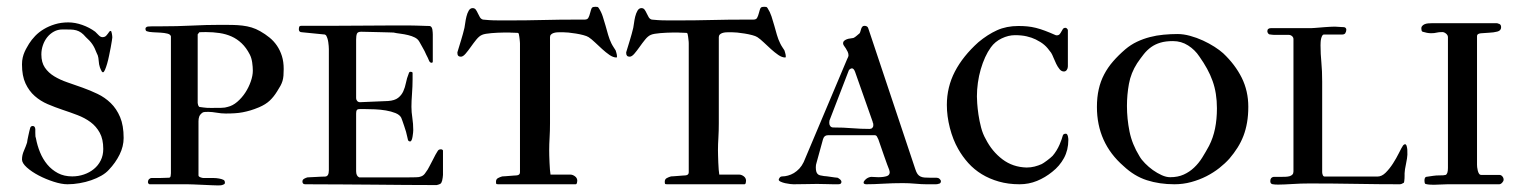

<svg xmlns="http://www.w3.org/2000/svg" viewBox="-20 -548 4522 571"><path d="M45.4 -73.7Q45.4 -86.9 51.3 -100.1Q57.1 -113.3 60.5 -124Q60.5 -126.5 61.8 -132.6Q63 -138.7 64.5 -145.5Q65.9 -152.3 67.4 -158.4Q68.8 -164.6 69.8 -167.5Q71.3 -173.3 77.6 -173.3Q84 -173.3 85 -164.1V-152.8Q85 -145 85.4 -142.1Q85.9 -139.2 86.9 -136.7Q90.8 -115.2 99.1 -95Q107.4 -74.7 120.6 -58.8Q133.8 -43 152.1 -33.2Q170.4 -23.4 194.8 -23.4Q212.9 -23.4 229.5 -29.1Q246.1 -34.7 259 -45.2Q272 -55.7 279.5 -70.8Q287.1 -85.9 287.1 -105Q287.1 -134.3 276.6 -153.3Q266.1 -172.4 249.3 -184.8Q232.4 -197.3 210.7 -205.6Q189 -213.9 166.3 -221.4Q143.6 -229 121.8 -238.3Q100.1 -247.6 83.3 -262.5Q66.4 -277.3 55.9 -299.8Q45.4 -322.3 45.4 -356.4Q45.4 -367.7 47.6 -377Q49.8 -386.2 53.2 -393.8Q56.6 -401.4 60.1 -407.2Q63.5 -413.1 66.4 -418Q73.7 -429.7 84.7 -441.2Q95.7 -452.6 110.4 -461.4Q125 -470.2 143.3 -475.8Q161.6 -481.4 183.1 -481.4Q203.1 -481.4 224.6 -473.9Q246.1 -466.3 263.2 -453.6Q268.6 -448.2 273.9 -442.9Q279.3 -437.5 284.7 -437.5Q292 -437.5 296.1 -442.1Q300.3 -446.8 305.7 -454.6Q306.6 -455.1 307.4 -455.6Q308.1 -456.1 309.1 -456.1Q310.5 -456.1 311.3 -453.6Q312 -451.2 312.7 -448Q313.5 -444.8 313.7 -441.4Q314 -438 314 -436.5Q314 -435.1 312.7 -426.8Q311.5 -418.5 309.3 -407Q307.1 -395.5 304.4 -382.6Q301.8 -369.6 298.6 -358.6Q295.4 -347.7 292.2 -340.3Q289.1 -333 286.1 -333Q285.2 -333 284.7 -333.5Q283.2 -334.5 282.7 -335.4Q278.8 -342.8 277.1 -347.7Q275.4 -352.5 274.7 -356.9Q273.9 -361.3 273.7 -365.7Q273.4 -370.1 272.5 -376Q271.5 -383.3 267.6 -390.1Q261.7 -406.2 254.6 -416.5Q247.6 -426.8 235.4 -437.5Q228 -446.3 221.4 -450.9Q214.8 -455.6 207 -457.8Q199.2 -460 189.5 -460.2Q179.7 -460.4 165.5 -460.4Q151.9 -460.4 140.4 -454.1Q128.9 -447.8 120.6 -437.5Q112.3 -427.2 107.7 -413.8Q103 -400.4 103 -386.2Q103 -362.3 113.5 -346.9Q124 -331.5 141.4 -321Q158.7 -310.5 180.7 -303Q202.6 -295.4 225.3 -287.4Q248 -279.3 270 -268.8Q292 -258.3 309.3 -241.5Q326.7 -224.6 337.2 -199.7Q347.7 -174.8 347.7 -137.7Q347.7 -112.8 335.7 -88.4Q323.7 -64 303.7 -43Q294.9 -33.2 281.2 -25.4Q267.6 -17.6 251.2 -12Q234.9 -6.3 216.6 -3.2Q198.2 0 180.7 0Q163.1 0 139.6 -7.6Q116.2 -15.1 95.2 -26.1Q74.2 -37.1 59.8 -50Q45.4 -63 45.4 -73.7Z M419.9 -6.8Q419.9 -8.8 421.1 -12.2Q422.4 -15.6 426.8 -17.6Q428.7 -18.6 430.7 -18.6Q432.6 -18.6 434.6 -18.6H454.6Q460.4 -18.6 467.8 -19Q475.1 -19.5 482.4 -19.5Q486.8 -19.5 487.5 -24.9Q488.3 -30.3 488.3 -32.7V-439.9Q486.8 -445.8 478 -448Q469.2 -450.2 457.8 -450.9Q446.3 -451.7 434.8 -452.1Q423.3 -452.6 416.5 -455.1Q412.6 -456.5 412.6 -462.9Q412.6 -465.8 416 -467.8Q416.5 -468.8 421.9 -469.2Q427.2 -469.7 432.6 -469.7H456.5Q507.3 -469.7 550.5 -471.9Q593.8 -474.1 634.8 -474.1Q653.8 -474.1 670.2 -473.9Q686.5 -473.6 700.9 -471.9Q715.3 -470.2 728.3 -466.3Q741.2 -462.4 753.9 -455.1Q768.6 -446.8 781.5 -436.3Q794.4 -425.8 803.7 -412.1Q813 -398.4 818.4 -381.3Q823.7 -364.3 823.7 -342.8Q823.7 -331.5 823 -323Q822.3 -314.5 820.1 -307.1Q817.9 -299.8 814 -292.7Q810.1 -285.6 804.2 -276.4Q794.4 -260.3 782.2 -248.8Q770 -237.3 750.5 -229Q736.3 -223.1 724.9 -219.7Q713.4 -216.3 701.9 -214.1Q690.4 -211.9 678.5 -211.2Q666.5 -210.4 651.4 -210.4Q638.2 -210.4 624 -212.9Q609.9 -215.3 600.1 -215.3Q595.7 -215.3 590.1 -215.1Q584.5 -214.8 582 -212.9Q574.7 -207.5 572.5 -201.4Q570.3 -195.3 570.3 -187.5V-26.4Q570.3 -22.9 575.9 -20.8Q581.5 -18.6 585 -18.6H615.2Q623 -18.6 631.3 -17.1Q639.6 -15.6 643.1 -13.7Q648.9 -12.2 648.9 -4.4Q648.9 -0.5 644 1Q640.6 2.9 635.5 3.2Q630.4 3.4 627 3.4Q623 3.4 610.6 2.9Q598.1 2.4 583.5 1.7Q568.8 1 555.7 0.5Q542.5 0 537.6 0H478.5H425.3Q422.9 0 421.4 -2.2Q419.9 -4.4 419.9 -6.8ZM572.8 -230Q580.1 -229 585.4 -228.3Q590.8 -227.5 595.5 -227.3Q600.1 -227.1 604.7 -227.1Q609.4 -227.1 615.2 -227.1Q625.5 -227.1 637.7 -227.3Q649.9 -227.5 656.7 -230Q671.9 -233.4 685.5 -245.1Q699.2 -256.8 709.5 -272.5Q719.7 -288.1 725.8 -305.7Q731.9 -323.2 731.9 -337.9Q731.9 -348.6 730 -362.3Q728 -376 722.7 -386.2Q712.4 -406.2 698.7 -419.2Q685.1 -432.1 668.7 -439.5Q652.3 -446.8 633.1 -449.7Q613.8 -452.6 592.3 -452.6Q586.9 -452.6 580.3 -452.4Q573.7 -452.1 572.8 -452.1L567.9 -445.8V-241.7Q567.9 -239.7 569.1 -235.8Q570.3 -231.9 572.8 -230Z M1050.8 -244.1 1134.3 -247.6Q1153.8 -249 1164.1 -257.1Q1174.3 -265.1 1179.4 -276.6Q1184.6 -288.1 1187.3 -301.8Q1189.9 -315.4 1195.3 -328.6Q1196.8 -334.5 1200.2 -334.5Q1207 -334.5 1207 -331.1V-311.5Q1207 -292 1205.3 -269.3Q1203.6 -246.6 1203.6 -230.5Q1203.6 -214.8 1206.3 -197.3Q1209 -179.7 1209 -161.1Q1209 -158.7 1208.5 -153.3Q1208 -147.9 1207 -142.1Q1206.1 -136.2 1204.3 -131.8Q1202.6 -127.4 1199.7 -127.4Q1194.3 -127.4 1193.1 -132.6Q1191.9 -137.7 1190.9 -142.1Q1189.9 -147.9 1187.5 -156.2Q1185.1 -164.6 1182.1 -173.1Q1179.2 -181.6 1176.8 -188.5Q1174.3 -195.3 1173.3 -197.8Q1168.9 -206.5 1156.2 -211.7Q1143.6 -216.8 1127.7 -219.5Q1111.8 -222.2 1095 -222.9Q1078.1 -223.6 1065.4 -223.6H1050.8Q1043 -223.6 1041 -220.5Q1039.1 -217.3 1039.1 -210.4V-39.1Q1039.1 -24.4 1048.3 -20.5H1196.8Q1206.5 -20.5 1217 -20.8Q1227.5 -21 1231 -22.9Q1238.3 -24.9 1243.4 -31.5Q1248.5 -38.1 1252 -43.9Q1253.4 -46.4 1257.6 -54.2Q1261.7 -62 1266.4 -71Q1271 -80.1 1275.1 -87.9Q1279.3 -95.7 1281.2 -98.1Q1284.2 -104 1291 -104Q1295.4 -104 1297.4 -100.6V-27.8Q1297.4 -23.4 1296.6 -19.8Q1295.9 -16.1 1294.9 -10.7Q1293 -3.9 1290 -1.7Q1287.1 0.5 1278.8 2.4Q1229.5 2.4 1185.3 2Q1141.1 1.5 1095.7 1.2Q1050.3 1 1000 0.5Q949.7 0 887.7 0Q879.4 0 879.4 -8.3Q879.4 -13.7 884.8 -16.6Q890.1 -19.5 894.5 -20.5Q897.5 -20.5 904.1 -21Q910.6 -21.5 918.5 -21.7Q926.3 -22 933.6 -22.5Q940.9 -22.9 946.3 -22.9Q958 -22.9 958 -41.5V-401.9Q958 -410.2 956.3 -422.4Q954.6 -434.6 949.7 -442.9Q946.3 -445.3 946.3 -445.3L877.9 -452.1Q868.7 -452.1 868.7 -461.4Q868.7 -463.9 869.6 -467.5Q870.6 -471.2 876 -471.2H956.1Q1002.9 -471.2 1048.3 -471.7Q1093.8 -472.2 1131.8 -472.2H1201.2Q1209 -472.2 1217.5 -471.9Q1226.1 -471.7 1233.9 -471.4Q1241.7 -471.2 1248 -470.9Q1254.4 -470.7 1257.8 -470.7Q1261.2 -470.2 1263.2 -467.3Q1265.1 -464.4 1265.9 -460.2Q1266.6 -456.1 1266.8 -451.9Q1267.1 -447.8 1267.1 -445.3V-365.7Q1267.1 -361.3 1263.7 -361.3Q1258.3 -361.3 1255.6 -368.4Q1252.9 -375.5 1247.6 -385.3Q1243.2 -396 1236.8 -406.7Q1230.5 -417.5 1227.5 -423.3Q1223.1 -431.6 1214.1 -436.3Q1205.1 -440.9 1193.8 -443.6Q1182.6 -446.3 1170.9 -447.8Q1159.2 -449.2 1150.4 -451.2Q1147.5 -451.2 1135.3 -451.7Q1123 -452.1 1107.7 -452.4Q1092.3 -452.6 1077.4 -453.1Q1062.5 -453.6 1054.2 -453.6Q1043.9 -453.6 1041.5 -447.8Q1039.1 -441.9 1039.1 -430.2V-255.9Q1039.1 -251.5 1042.2 -247.8Q1045.4 -244.1 1050.8 -244.1Z M1455.1 -7.8Q1455.1 -15.1 1460.9 -18.3Q1466.8 -21.5 1473.6 -23.4Q1476.6 -23.4 1482.7 -23.9Q1488.8 -24.4 1495.6 -24.9Q1502.4 -25.4 1508.3 -25.9Q1514.2 -26.4 1516.6 -26.4Q1526.4 -27.3 1526.4 -35.6V-418.9Q1526.4 -420.4 1526.1 -423.8Q1525.9 -427.2 1525.4 -431.2Q1524.9 -435.1 1524.4 -439Q1523.9 -442.9 1523.4 -444.3Q1523.4 -445.3 1522.9 -447.3Q1522.5 -449.2 1520 -450.2Q1518.6 -450.2 1515.1 -450.4Q1511.7 -450.7 1507.8 -450.7Q1503.9 -450.7 1500.5 -450.9Q1497.1 -451.2 1495.6 -451.2H1477.1Q1469.2 -451.2 1460 -450.7Q1450.7 -450.2 1441.7 -449.5Q1432.6 -448.7 1425.3 -447.5Q1418 -446.3 1413.6 -444.3Q1405.3 -440.9 1396.7 -430.4Q1388.2 -419.9 1380.1 -408.4Q1372.1 -397 1364.5 -388.2Q1356.9 -379.4 1350.6 -379.4Q1340.3 -379.4 1340.3 -390.1V-392.6Q1345.7 -410.6 1351.3 -428.7Q1356.9 -446.8 1361.3 -465.3Q1362.3 -469.7 1363.5 -479.2Q1364.7 -488.8 1367.2 -498.8Q1369.6 -508.8 1374 -516.4Q1378.4 -523.9 1385.7 -523.9Q1391.6 -523.9 1395 -519.3Q1398.4 -514.6 1401.1 -508.5Q1403.8 -502.4 1407.2 -496.8Q1410.6 -491.2 1416.5 -489.7Q1436 -487.8 1448.7 -487.5Q1461.4 -487.3 1474.6 -487.3H1495.1Q1545.9 -487.3 1594.2 -488.5Q1642.6 -489.7 1693.4 -489.7H1718.8Q1728 -489.7 1730.5 -496.6Q1731.4 -498 1732.7 -501.7Q1733.9 -505.4 1735.1 -509.8Q1736.3 -514.2 1737.5 -518.3Q1738.8 -522.5 1739.7 -523.9Q1741.7 -526.9 1745.1 -527.3Q1748.5 -527.8 1751 -527.8Q1755.4 -527.8 1757.1 -527.3Q1758.8 -526.9 1760.7 -523.9Q1768.1 -512.7 1772.5 -499.3Q1776.9 -485.8 1780.8 -471.9Q1784.7 -458 1788.6 -444.3Q1792.5 -430.7 1798.3 -418.9Q1799.3 -416.5 1801.3 -413.3Q1803.2 -410.2 1805.2 -407Q1807.1 -403.8 1808.8 -401.4Q1810.5 -398.9 1811 -397.9Q1811.5 -396 1813.2 -390.4Q1814.9 -384.8 1814.9 -379.9Q1814.9 -377 1813.5 -377Q1803.7 -377 1792.7 -384.5Q1781.7 -392.1 1770.8 -402.1Q1759.8 -412.1 1749.3 -422.1Q1738.8 -432.1 1730.5 -437.5Q1725.1 -440.9 1714.8 -443.6Q1704.6 -446.3 1692.9 -448.2Q1681.2 -450.2 1670.4 -451.2Q1659.7 -452.1 1653.8 -452.1H1644.5Q1640.1 -452.1 1635.3 -451.7Q1630.4 -451.2 1626 -449.7Q1621.6 -448.2 1618.7 -445.3Q1615.7 -442.4 1615.7 -437.5V-181.6Q1615.7 -159.2 1614.5 -138.9Q1613.3 -118.7 1613.3 -101.6Q1613.3 -95.7 1613.5 -85.4Q1613.8 -75.2 1614.3 -64.2Q1614.7 -53.2 1615.5 -43.5Q1616.2 -33.7 1617.2 -28.8H1675.8Q1683.1 -28.8 1689.9 -23.7Q1696.8 -18.6 1696.8 -10.3Q1696.8 -7.8 1695.8 -3.9Q1694.8 0 1691.9 0H1508.3H1480.5H1461.9Q1456.5 0 1455.8 -1.5Q1455.1 -2.9 1455.1 -7.8Z M1957 -7.8Q1957 -15.1 1962.9 -18.3Q1968.8 -21.5 1975.6 -23.4Q1978.5 -23.4 1984.6 -23.9Q1990.7 -24.4 1997.6 -24.9Q2004.4 -25.4 2010.3 -25.9Q2016.1 -26.4 2018.6 -26.4Q2028.3 -27.3 2028.3 -35.6V-418.9Q2028.3 -420.4 2028.1 -423.8Q2027.8 -427.2 2027.3 -431.2Q2026.9 -435.1 2026.4 -439Q2025.9 -442.9 2025.4 -444.3Q2025.4 -445.3 2024.9 -447.3Q2024.4 -449.2 2022 -450.2Q2020.5 -450.2 2017.1 -450.4Q2013.7 -450.7 2009.8 -450.7Q2005.9 -450.7 2002.4 -450.9Q1999 -451.2 1997.6 -451.2H1979Q1971.2 -451.2 1961.9 -450.7Q1952.6 -450.2 1943.6 -449.5Q1934.6 -448.7 1927.2 -447.5Q1919.9 -446.3 1915.5 -444.3Q1907.2 -440.9 1898.7 -430.4Q1890.1 -419.9 1882.1 -408.4Q1874 -397 1866.5 -388.2Q1858.9 -379.4 1852.5 -379.4Q1842.3 -379.4 1842.3 -390.1V-392.6Q1847.7 -410.6 1853.3 -428.7Q1858.9 -446.8 1863.3 -465.3Q1864.3 -469.7 1865.5 -479.2Q1866.7 -488.8 1869.1 -498.8Q1871.6 -508.8 1876 -516.4Q1880.4 -523.9 1887.7 -523.9Q1893.6 -523.9 1897 -519.3Q1900.4 -514.6 1903.1 -508.5Q1905.8 -502.4 1909.2 -496.8Q1912.6 -491.2 1918.5 -489.7Q1938 -487.8 1950.7 -487.5Q1963.4 -487.3 1976.6 -487.3H1997.1Q2047.9 -487.3 2096.2 -488.5Q2144.5 -489.7 2195.3 -489.7H2220.7Q2230 -489.7 2232.4 -496.6Q2233.4 -498 2234.6 -501.7Q2235.8 -505.4 2237.1 -509.8Q2238.3 -514.2 2239.5 -518.3Q2240.7 -522.5 2241.7 -523.9Q2243.7 -526.9 2247.1 -527.3Q2250.5 -527.8 2252.9 -527.8Q2257.3 -527.8 2259 -527.3Q2260.7 -526.9 2262.7 -523.9Q2270 -512.7 2274.4 -499.3Q2278.8 -485.8 2282.7 -471.9Q2286.6 -458 2290.5 -444.3Q2294.4 -430.7 2300.3 -418.9Q2301.3 -416.5 2303.2 -413.3Q2305.2 -410.2 2307.1 -407Q2309.1 -403.8 2310.8 -401.4Q2312.5 -398.9 2313 -397.9Q2313.5 -396 2315.2 -390.4Q2316.9 -384.8 2316.9 -379.9Q2316.9 -377 2315.4 -377Q2305.7 -377 2294.7 -384.5Q2283.7 -392.1 2272.7 -402.1Q2261.7 -412.1 2251.2 -422.1Q2240.7 -432.1 2232.4 -437.5Q2227.1 -440.9 2216.8 -443.6Q2206.5 -446.3 2194.8 -448.2Q2183.1 -450.2 2172.4 -451.2Q2161.6 -452.1 2155.8 -452.1H2146.5Q2142.1 -452.1 2137.2 -451.7Q2132.3 -451.2 2127.9 -449.7Q2123.5 -448.2 2120.6 -445.3Q2117.7 -442.4 2117.7 -437.5V-181.6Q2117.7 -159.2 2116.5 -138.9Q2115.2 -118.7 2115.2 -101.6Q2115.2 -95.7 2115.5 -85.4Q2115.7 -75.2 2116.2 -64.2Q2116.7 -53.2 2117.4 -43.5Q2118.2 -33.7 2119.1 -28.8H2177.7Q2185.1 -28.8 2191.9 -23.7Q2198.7 -18.6 2198.7 -10.3Q2198.7 -7.8 2197.8 -3.9Q2196.8 0 2193.8 0H2010.3H1982.4H1963.9Q1958.5 0 1957.8 -1.5Q1957 -2.9 1957 -7.8Z M2295.9 -13.7Q2295.9 -15.6 2298.6 -19.5Q2301.3 -23.4 2306.6 -23.4Q2314.5 -23.4 2323.5 -25.9Q2332.5 -28.3 2341.1 -33.4Q2349.6 -38.6 2357.2 -46.6Q2364.7 -54.7 2370.1 -65.9L2499.5 -372.6Q2500 -373.5 2501.7 -377.2Q2503.4 -380.9 2503.4 -383.3Q2503.4 -388.7 2501 -394Q2498.5 -399.4 2495.4 -404.1Q2492.2 -408.7 2489.7 -412.4Q2487.3 -416 2487.3 -418.9Q2487.3 -423.8 2490.7 -426.8Q2494.1 -429.7 2498.8 -431.4Q2503.4 -433.1 2508.8 -433.6Q2514.2 -434.1 2518.1 -435.1Q2522.5 -437 2527.8 -441.7Q2533.2 -446.3 2536.6 -449.2Q2538.1 -451.7 2539.1 -455.6Q2540 -459.5 2541.3 -462.9Q2542.5 -466.3 2544.7 -468.8Q2546.9 -471.2 2550.8 -471.2Q2560.5 -471.2 2562.5 -462.9L2702.1 -44.9Q2705.1 -35.6 2708.7 -30.5Q2712.4 -25.4 2717.8 -22.9Q2723.1 -20.5 2729.7 -20Q2736.3 -19.5 2745.1 -19.5H2762.7Q2767.1 -19.5 2769.5 -18.6Q2772 -18.6 2775.1 -15.1Q2778.3 -11.7 2778.3 -9.3Q2778.3 -1.5 2769.5 -1Q2768.6 0 2762.7 0H2734.9Q2720.7 0 2702.1 -1.7Q2683.6 -3.4 2665 -3.4Q2634.8 -3.4 2606.4 -1.7Q2578.1 0 2556.2 0Q2553.7 0 2551 -1Q2548.3 -2 2548.3 -4.9Q2548.3 -7.8 2550.8 -10.7Q2553.2 -13.7 2556.6 -16.4Q2560.1 -19 2564.2 -20.5Q2568.4 -22 2571.8 -22Q2576.7 -22 2581.5 -21.5Q2586.4 -21 2592.3 -21Q2607.9 -21 2617.7 -24.4Q2626 -27.3 2626 -36.1Q2626 -37.1 2625.5 -38.6Q2625 -40 2624.5 -43Q2622.6 -47.4 2618.2 -59.3Q2613.8 -71.3 2608.9 -85.4Q2604 -99.6 2599.4 -112.8Q2594.7 -126 2592.3 -133.3Q2590.3 -137.7 2588.1 -141.8Q2585.9 -146 2580.6 -146H2443.4Q2431.2 -146 2427.7 -134.3L2408.2 -63.5Q2407.2 -60.1 2406.7 -57.6Q2406.2 -55.2 2406.2 -50.8Q2406.2 -43 2407.5 -38.3Q2408.7 -33.7 2411.4 -30.8Q2414.1 -27.8 2418.7 -26.6Q2423.3 -25.4 2430.7 -24.4Q2433.1 -24.4 2438.7 -23.7Q2444.3 -22.9 2450.7 -22Q2457 -21 2462.6 -20.3Q2468.3 -19.5 2470.7 -19.5Q2473.1 -18.6 2477.8 -14.9Q2482.4 -11.2 2482.4 -6.8Q2482.4 -4.4 2480.5 -2.2Q2478.5 0 2473.1 0H2458Q2450.2 0 2436.8 -0.5Q2423.3 -1 2409.7 -1Q2396.5 -1 2377.9 -0.5Q2359.4 0 2339.8 0Q2337.4 0 2330.1 -0.7Q2322.8 -1.5 2315.2 -3.2Q2307.6 -4.9 2301.8 -7.6Q2295.9 -10.3 2295.9 -13.7ZM2446.8 -189.5Q2446.3 -188.5 2446.3 -184.1V-181.6Q2446.3 -176.3 2449.5 -172.6Q2452.6 -168.9 2458 -168.9Q2487.8 -168.9 2514.4 -166.7Q2541 -164.6 2565.9 -164.6Q2571.3 -164.6 2574.2 -167.7Q2577.1 -170.9 2577.1 -173.8V-179.2Q2577.1 -180.2 2576.7 -181.2Q2575.7 -182.6 2575.2 -186L2522.9 -334.5Q2519 -344.7 2513.7 -344.7Q2511.2 -344.7 2508.3 -342.8Q2505.4 -340.8 2504.4 -338.9Z M3155.8 -458V-350.6Q3155.8 -344.7 3152.6 -340.1Q3149.4 -335.4 3144 -335.4Q3136.7 -335.4 3131.1 -342.3Q3125.5 -349.1 3121.1 -358.2Q3116.7 -367.2 3113 -376.5Q3109.4 -385.7 3106 -391.1Q3100.6 -398.4 3095.9 -404.1Q3091.3 -409.7 3085.9 -414.3Q3080.6 -418.9 3074.2 -422.9Q3067.9 -426.8 3060.1 -430.7Q3048.3 -436.5 3033.4 -439.9Q3018.6 -443.4 2998.5 -443.4Q2979 -443.4 2959 -433.8Q2939 -424.3 2926.8 -407.2Q2917.5 -394.5 2909.9 -377.9Q2902.3 -361.3 2896.7 -342Q2891.1 -322.8 2888.2 -302Q2885.3 -281.2 2885.3 -261.2Q2885.3 -255.4 2886.2 -240.5Q2887.2 -225.6 2889.9 -207Q2892.6 -188.5 2897.7 -168.9Q2902.8 -149.4 2911.6 -134.3Q2930.2 -97.7 2961.2 -74.2Q2992.2 -50.8 3033.2 -49.8Q3045.4 -49.8 3056.9 -52.7Q3068.4 -55.7 3078.1 -60.1Q3080.1 -61 3084.5 -64Q3088.9 -66.9 3093.8 -70.6Q3098.6 -74.2 3103.3 -78.1Q3107.9 -82 3110.4 -84.5Q3116.7 -91.8 3122.1 -100.6Q3127.4 -109.4 3131.1 -117.9Q3134.8 -126.5 3137.2 -133.5Q3139.6 -140.6 3140.6 -144.5Q3142.1 -150.4 3149.9 -150.4Q3152.3 -150.4 3153.8 -147.9Q3155.3 -145.5 3156 -142.3Q3156.7 -139.2 3157 -136.2Q3157.2 -133.3 3157.2 -131.8Q3157.2 -102.1 3144.3 -78.1Q3131.3 -54.2 3109.4 -37.1Q3088.4 -20 3064 -10Q3039.6 0 3012.2 0Q2978.5 0 2950.4 -8.1Q2922.4 -16.1 2899.7 -30Q2877 -43.9 2859.6 -63.2Q2842.3 -82.5 2829.6 -105Q2814 -132.3 2804.9 -167.5Q2795.9 -202.6 2795.9 -235.8Q2795.9 -289.1 2819.8 -335.2Q2843.8 -381.3 2889.6 -422.4Q2917 -445.3 2945.1 -458Q2973.1 -470.7 3008.8 -470.7Q3022.9 -470.7 3035.4 -469.5Q3047.9 -468.3 3060.8 -465.1Q3073.7 -461.9 3087.9 -456.5Q3102.1 -451.2 3119.6 -443.4Q3120.1 -442.9 3122.6 -442.9Q3128.4 -442.9 3131.3 -446.3Q3134.3 -449.7 3136.5 -454.1Q3138.7 -458.5 3141.1 -461.9Q3143.6 -465.3 3148.9 -465.3Q3150.9 -465.3 3153.3 -462.9Q3155.8 -460.4 3155.8 -458Z M3242.2 -230Q3242.2 -258.8 3247.6 -282.5Q3252.9 -306.2 3263.7 -326.7Q3274.4 -347.2 3290.3 -365.5Q3306.2 -383.8 3326.7 -401.4Q3342.8 -415 3361.3 -423.8Q3379.9 -432.6 3399.7 -437.7Q3419.4 -442.9 3440.4 -444.8Q3461.4 -446.8 3481.9 -446.8Q3499.5 -446.8 3519.3 -441.4Q3539.1 -436 3557.6 -427.5Q3576.2 -418.9 3591.8 -408.9Q3607.4 -398.9 3617.7 -389.6Q3653.3 -356 3672.9 -316.7Q3692.4 -277.3 3692.4 -230.5Q3692.4 -205.1 3688.7 -183.8Q3685.1 -162.6 3678 -144Q3670.9 -125.5 3660.4 -108.9Q3649.9 -92.3 3636.2 -76.2Q3623.5 -62 3606.2 -48.3Q3588.9 -34.7 3567.9 -23.9Q3546.9 -13.2 3522.7 -6.6Q3498.5 0 3472.7 0Q3428.2 0 3390.9 -12Q3353.5 -23.9 3321.3 -54.2Q3242.2 -123 3242.2 -230ZM3468.3 -425.8Q3446.3 -425.8 3430.9 -421.1Q3415.5 -416.5 3403.6 -408Q3391.6 -399.4 3381.8 -387.2Q3372.1 -375 3361.8 -359.9Q3343.3 -331.1 3337.4 -298.6Q3331.5 -266.1 3331.5 -232.9Q3331.5 -194.8 3339.1 -157Q3346.7 -119.1 3368.7 -83.5Q3374.5 -73.2 3385.3 -62.3Q3396 -51.3 3408.7 -42.2Q3421.4 -33.2 3434.8 -27.1Q3448.2 -21 3460 -21Q3482.9 -21 3500.2 -28.8Q3517.6 -36.6 3531.2 -49.6Q3544.9 -62.5 3555.4 -79.3Q3565.9 -96.2 3575.7 -114.3Q3587.9 -138.2 3593.5 -165.8Q3599.1 -193.4 3599.1 -225.6Q3599.1 -248.5 3595.9 -268.6Q3592.8 -288.6 3586.2 -307.1Q3579.6 -325.7 3569.8 -343.5Q3560.1 -361.3 3546.9 -379.9Q3533.7 -399.9 3513.4 -412.8Q3493.2 -425.8 3468.3 -425.8Z M3757.8 -9.3Q3757.8 -20.5 3767.6 -22H3786.1Q3794.9 -22 3802.2 -22.2Q3809.6 -22.5 3814.9 -23.9Q3820.3 -25.4 3823.5 -28.8Q3826.7 -32.2 3826.7 -38.1V-431.6Q3826.7 -437 3822.3 -440.7Q3817.9 -444.3 3812.5 -444.3H3777.8H3768.6Q3766.1 -444.3 3762.7 -444.8Q3759.3 -445.3 3754.9 -445.8Q3752.4 -446.8 3750.7 -449.7Q3749 -452.6 3749 -455.1Q3749 -464.4 3760.7 -464.4H3880.9Q3882.3 -464.4 3888.4 -464.8Q3894.5 -465.3 3901.4 -465.8Q3908.2 -466.3 3913.6 -466.8Q3918.9 -467.3 3919.9 -467.3Q3926.8 -467.8 3935.3 -468.3Q3943.8 -468.8 3949.2 -468.8Q3950.7 -468.8 3954.6 -468.5Q3958.5 -468.3 3962.9 -468Q3967.3 -467.8 3971.4 -467.5Q3975.6 -467.3 3977.1 -467.3Q3983.9 -465.8 3983.9 -459.5Q3983.9 -454.1 3980.5 -448.7Q3977.5 -445.3 3971.2 -445.3H3917.5Q3914.1 -445.3 3912.1 -441.7Q3910.2 -438 3908.9 -432.9Q3907.7 -427.7 3907.5 -422.4Q3907.2 -417 3907.2 -413.1Q3907.2 -387.7 3909.7 -362.5Q3912.1 -337.4 3912.1 -305.2V-35.6Q3912.1 -32.2 3913.8 -27.6Q3915.5 -22.9 3919.9 -22.9H4076.2Q4089.4 -22.9 4101.1 -34.7Q4112.8 -46.4 4122.8 -62Q4132.8 -77.6 4140.4 -93Q4147.9 -108.4 4152.8 -115.7Q4155.8 -119.1 4158.7 -119.1Q4161.1 -119.1 4163.1 -114.7Q4165 -107.9 4165.3 -102.8Q4165.5 -97.7 4165.5 -87.9Q4165.5 -84 4164.3 -76.4Q4163.1 -68.8 4161.4 -60.5Q4159.7 -52.2 4158.4 -44.7Q4157.2 -37.1 4157.2 -32.7Q4157.2 -30.3 4157.2 -26.1Q4157.2 -22 4157 -17.6Q4156.7 -13.2 4156.2 -9.5Q4155.8 -5.9 4154.8 -4.4Q4147.9 0 4142.6 0Q4081.5 0 4012.2 -1.2Q3942.9 -2.4 3874 -2.4Q3861.8 -2.4 3848.6 -2Q3835.4 -1.5 3823.2 -0.7Q3811 0 3800 0.5Q3789.1 1 3781.2 1Q3771 1 3764.4 -0.2Q3757.8 -1.5 3757.8 -9.3Z M4372.6 -440.9V-58.1Q4372.6 -55.7 4373 -50.8Q4373.5 -45.9 4374.8 -40.8Q4376 -35.6 4378.4 -31.7Q4380.9 -27.8 4385.3 -27.8H4439Q4444.3 -27.8 4448 -23.4Q4451.7 -19 4451.7 -13.7Q4451.7 -9.3 4447.3 -4.6Q4442.9 0 4438.5 0H4285.2Q4275.4 0 4265.6 0.7Q4255.9 1.5 4244.1 1.5Q4237.3 1.5 4231 1Q4224.6 0.5 4219.2 -1Q4216.3 -2.9 4216.3 -10.3Q4216.3 -20.5 4221.2 -22Q4233.4 -23.9 4242.2 -25.1Q4251 -26.4 4260.7 -26.4Q4268.6 -26.4 4271.7 -26.6Q4274.9 -26.9 4279.3 -27.8Q4286.1 -30.8 4286.1 -48.3V-437.5Q4286.1 -443.4 4280.5 -448Q4274.9 -452.6 4269.5 -452.6Q4258.3 -452.6 4252.2 -450.9Q4246.1 -449.2 4236.3 -449.2Q4230 -449.2 4223.6 -450.4Q4217.3 -451.7 4210.9 -453.6Q4207.5 -455.1 4207.5 -459.5Q4206.1 -465.8 4208.7 -469.7Q4211.4 -473.6 4216.3 -475.8Q4221.2 -478 4227.3 -478.5Q4233.4 -479 4238.8 -479H4414.6Q4427.2 -479 4430.7 -479Q4434.1 -479 4435.1 -478Q4444.3 -476.6 4444.3 -467.3Q4444.3 -457 4433.1 -454.1Q4421.9 -451.2 4408.4 -450.7Q4395 -450.2 4383.8 -449Q4372.6 -447.8 4372.6 -440.9Z"/></svg>

Font: IM FELL French Canon SC
Style: Regular
Weight: 400
Designer: Igino Marini
Foundry: Igino Marini
Version: 3.00